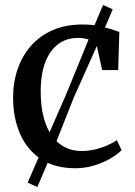

<svg xmlns="http://www.w3.org/2000/svg" viewBox="-20 -669 545 776"><path d="M284.8 11Q200.8 11 145 -26.4Q89.2 -63.7 61.2 -127.9Q33.3 -192 32.9 -271.9Q32.6 -333.7 50.6 -387.6Q68.6 -441.6 104.1 -482.6Q139.6 -523.5 192.2 -546.8Q244.7 -570 313.5 -570Q347.5 -570 376.2 -564.4Q404.8 -558.8 426.7 -551.7Q448.6 -544.6 462.4 -540L457.6 -385.9H392.9L370.4 -487.5Q368.8 -495.8 356.9 -502.1Q345 -508.4 328.4 -512.1Q311.8 -515.8 295.1 -515.8Q250.1 -515.8 216.4 -491.6Q182.8 -467.3 163.9 -419.9Q145 -372.5 144.5 -302.4Q144.2 -240.7 156.4 -194.7Q168.7 -148.7 190.8 -118.7Q212.9 -88.7 243 -73.7Q273.2 -58.7 308.3 -58.7Q338.9 -58.7 366.1 -65.4Q393.2 -72.2 415.2 -82.2Q437.2 -92.2 452.4 -102.4L471.3 -61.9Q454.6 -44.8 425.7 -28Q396.7 -11.2 360.2 -0.1Q323.8 11 284.8 11ZM130.8 87 91.8 69.2 149.4 -63.7 246.9 -286.6 350.7 -540.5 396.6 -648.7 435.6 -631.2 389.3 -522.9 278.5 -275.5 188.1 -47Z"/></svg>

Font: Merriweather Light
Style: Regular
Weight: 300
Designer: Eben Sorkin
Foundry: Eben Sorkin
Version: Version 2.100